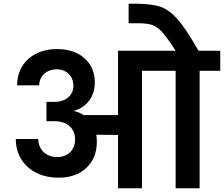

<svg xmlns="http://www.w3.org/2000/svg" viewBox="-20 -1013 1205 1033"><path d="M94 -157C133 -93 205 -57 296 -57C358 -57 408 -75 445 -110C482 -145 501 -192 501 -251C501 -263 500 -275 498 -288L615 -287V0H744V-632H925V0H1054V-632H1165V-740H1048C1004 -817 967 -873 937 -908C906 -943 876 -965 845 -976C814 -987 771 -992 718 -993H672V-888H721C754 -888 779 -885 798 -879C817 -872 835 -859 854 -839C872 -818 896 -785 925 -740H615V-394H429C413 -405 396 -412 379 -415V-417C450 -438 490 -496 490 -569C490 -624 471 -667 434 -700C397 -733 347 -749 286 -749C160 -749 72 -671 72 -554H191C191 -605 231 -640 286 -640C337 -640 375 -604 375 -551C375 -503 337 -465 273 -465H230V-361H273C346 -361 384 -318 384 -263C384 -207 347 -168 287 -168C227 -168 186 -209 186 -265H65C65 -224 75 -188 94 -157Z"/></svg>

Font: Poppins SemiBold
Style: Regular
Weight: 600
Designer: Ninad Kale (Devanagari), Jonny Pinhorn (Latin)
Foundry: Indian Type Foundry
Version: 4.004